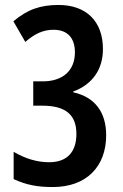

<svg xmlns="http://www.w3.org/2000/svg" viewBox="-20 -744 494 774"><path d="M395 -546C395 -659 327 -724 216 -724C144 -724 90 -706 34 -658L82 -575C120 -608 154 -624 196 -624C251 -624 282 -592 282 -533C282 -461 235 -416 152 -416H114V-318H150C245 -318 288 -281 288 -204C288 -134 253 -90 178 -90C131 -90 82 -104 35 -132V-22C87 2 132 10 193 10C328 10 408 -72 408 -199C408 -292 362 -353 275 -372V-375C354 -404 395 -466 395 -546Z"/></svg>

Font: Noto Sans Armenian ExtraCondensed SemiBold
Style: Regular
Weight: 600
Width: 2
Designer: Monotype Design Team
Foundry: Monotype Imaging Inc.
Version: Version 2.008